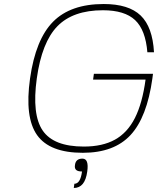

<svg xmlns="http://www.w3.org/2000/svg" viewBox="-20 -740 809 955"><path d="M443 -344 447 -373H741L738 -350Q711 -156 629 -68Q547 20 392 20Q227 20 164.5 -68Q102 -156 129.5 -350Q157 -544 244 -632Q331 -720 496 -720Q620 -720 679.5 -663Q739 -606 746 -480H713Q704 -591 652 -640Q600 -689 492 -689Q343 -689 265.5 -609.5Q188 -530 163 -350Q138 -170 192.5 -90.5Q247 -11 397 -11Q490 -11 552 -45.5Q614 -80 651 -153Q688 -226 704 -344ZM414 113Q403 195 347 195L350 174Q380 174 388 113Q367 113 358.5 105Q350 97 353 80Q357 49 390 49Q423 49 414 113Z"/></svg>

Font: Fivo Sans Thin
Style: Regular
Weight: 250
Foundry: Alexander Slobzheninov
Version: 1.0